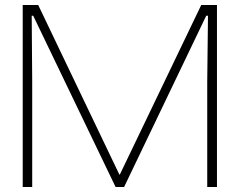

<svg xmlns="http://www.w3.org/2000/svg" viewBox="-20 -749 960 769"><path d="M71 0V-729H133L458 -50H460L786 -729H849V0H810V-420L813 -686H806L477 0H443L113 -686H107L109 -420V0Z"/></svg>

Font: Mona Sans Expanded ExtraLight
Style: Regular
Weight: 200
Width: 7
Designer: Deni Anggara
Foundry: GitHub
Version: Version 1.001;gftools[0.9.33]